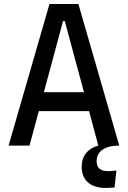

<svg xmlns="http://www.w3.org/2000/svg" viewBox="-20 -713 626 940"><path d="M497.1 207Q440.9 207 410.4 179.9Q379.9 152.8 379.9 103.5Q379.9 64 401.4 36.9Q422.9 9.8 461.4 0L416 -168.9H169.9L124.5 0H22L222.2 -693.4H363.8L564 0H562.5Q510.7 0 481.9 20Q453.1 40 453.1 77.1Q453.1 125 509.8 125Q518.1 125 528.6 124Q539.1 123 549.8 121.6L541 204.6Q529.8 206.1 518.3 206.5Q506.8 207 497.1 207ZM194.8 -261.7H391.1L297.4 -609.4H288.6Z"/></svg>

Font: CaskaydiaMono NF
Style: Regular
Weight: 400
Designer: Aaron Bell
Foundry: Saja Typeworks
Version: Version 2111.001; ttfautohint (v1.8.4);Nerd Fonts 3.1.1